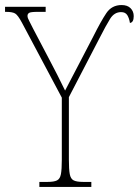

<svg xmlns="http://www.w3.org/2000/svg" viewBox="-29 -741 550 761"><path d="M127 0V-20H160Q185 -20 197 -26Q209 -32 212.5 -51Q216 -70 216 -108V-354L58 -651Q42 -681 31 -687.5Q20 -694 -5 -694H-9V-714H152V-694H120Q93 -694 86.5 -690Q80 -686 80 -678Q80 -670 87 -657.5Q94 -645 103 -626L165 -508Q182 -476 198 -444.5Q214 -413 229 -382Q237 -397 248.5 -419.5Q260 -442 277 -474L341 -597Q371 -657 392.5 -689Q414 -721 453 -721Q476 -721 488.5 -708.5Q501 -696 501 -677Q501 -652 486 -650Q483 -669 475.5 -681Q468 -693 451 -693Q424 -693 407.5 -666.5Q391 -640 365 -589L244 -356V-108Q244 -70 247.5 -51Q251 -32 263 -26Q275 -20 300 -20H333V0Z"/></svg>

Font: Noto Serif Condensed Thin
Style: Regular
Weight: 100
Width: 3
Designer: Monotype Design Team
Foundry: Monotype Imaging Inc.
Version: Version 2.013; ttfautohint (v1.8.4.7-5d5b)